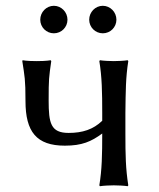

<svg xmlns="http://www.w3.org/2000/svg" viewBox="-20 -640 550 663"><path d="M68 -291C68 -185 106 -137 204 -137C263 -137 295 -151 333 -179C333 -105 332 -54 323 0L325 3C337 1 361 0 373 0C385 0 409 1 421 3L423 0C414 -57 413 -104 413 -179V-250C414 -325 414 -372 423 -429L421 -432C409 -430 385 -429 373 -429C361 -429 337 -430 325 -432L323 -429C332 -375 333 -321 333 -250V-223C302 -193 265 -181 217 -181C155 -181 148 -215 148 -293C148 -368 149 -372 157 -429L155 -432C155 -432 141 -429 107 -429C72 -429 58 -432 58 -432L57 -429C65 -376 68 -367 68 -291ZM119 -572C119 -546 140 -525 166 -525C192 -525 213 -546 213 -572C213 -598 192 -620 166 -620C140 -620 119 -598 119 -572ZM288 -572C288 -546 309 -525 335 -525C361 -525 382 -546 382 -572C382 -598 361 -620 335 -620C309 -620 288 -598 288 -572Z"/></svg>

Font: Libertinus Sans
Style: Regular
Weight: 400
Designer: Philipp H. Poll, Khaled Hosny
Foundry: Caleb Maclennan
Version: Version 7.050;RELEASE